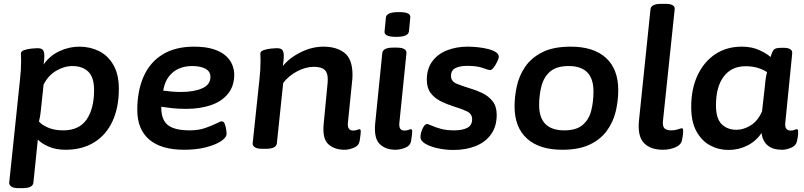

<svg xmlns="http://www.w3.org/2000/svg" viewBox="-20 -773 4189 1000"><path d="M78 207Q50 207 38.5 198.5Q27 190 28 178L84 -357Q87 -384 88.5 -407.5Q90 -431 90 -456Q90 -467 89.5 -476Q89 -485 89 -495Q89 -506 106.5 -512Q124 -518 144.5 -520Q165 -522 175 -522Q197 -522 204 -512Q211 -502 211 -483Q211 -462 207 -437Q238 -482 288.5 -506Q339 -530 394 -530Q449 -530 495.5 -507Q542 -484 570.5 -435Q599 -386 599 -310Q599 -212 565.5 -140.5Q532 -69 469.5 -31Q407 7 322 7Q272 7 234.5 -9Q197 -25 177 -46L154 178Q151 207 98 207ZM309 -94Q392 -94 431 -150.5Q470 -207 470 -304Q470 -371 439.5 -400Q409 -429 357 -429Q314 -429 272 -404Q230 -379 207 -332L193 -200Q190 -167 183 -140Q197 -123 230 -108.5Q263 -94 309 -94Z M939 7Q820 7 757.5 -46Q695 -99 695 -200Q695 -300 728 -374.5Q761 -449 827 -489.5Q893 -530 991 -530Q1052 -530 1093 -516.5Q1134 -503 1157.5 -481Q1181 -459 1190.5 -433.5Q1200 -408 1200 -385Q1200 -324 1167 -284Q1134 -244 1077.5 -225Q1021 -206 951 -206Q909 -206 877 -209.5Q845 -213 820 -217V-212Q820 -149 854.5 -121.5Q889 -94 969 -94Q1013 -94 1048 -106Q1083 -118 1105.5 -129.5Q1128 -141 1135 -141Q1145 -141 1150 -129Q1155 -117 1157.5 -101.5Q1160 -86 1160 -76Q1160 -57 1131.5 -38Q1103 -19 1053.5 -6Q1004 7 939 7ZM922 -294Q990 -294 1033 -313Q1076 -332 1076 -372Q1076 -401 1050 -415Q1024 -429 982 -429Q919 -429 879.5 -395.5Q840 -362 830 -301Q850 -298 874.5 -296Q899 -294 922 -294Z M1775 7Q1721 7 1689.5 -22.5Q1658 -52 1666 -130L1685 -327Q1686 -336 1686.5 -343.5Q1687 -351 1687 -362Q1687 -395 1670 -410Q1653 -425 1615 -425Q1572 -425 1527.5 -401.5Q1483 -378 1455 -341L1422 -27Q1419 2 1366 2H1346Q1318 2 1306.5 -6.5Q1295 -15 1296 -27L1331 -357Q1334 -384 1335.5 -407.5Q1337 -431 1337 -456Q1337 -467 1336.5 -476Q1336 -485 1336 -495Q1336 -506 1353.5 -512Q1371 -518 1391.5 -520Q1412 -522 1422 -522Q1444 -522 1451 -512Q1458 -502 1458 -483Q1458 -458 1453 -429Q1488 -472 1546.5 -501Q1605 -530 1665 -530Q1733 -530 1774.5 -497.5Q1816 -465 1816 -382Q1816 -371 1815 -361Q1814 -351 1813 -341L1792 -133Q1788 -93 1820 -93Q1832 -93 1840 -96.5Q1848 -100 1852 -100Q1859 -100 1859 -89Q1859 -86 1858 -73.5Q1857 -61 1853 -38Q1848 -13 1822 -3Q1796 7 1775 7Z M2040 7Q1989 7 1958 -22.5Q1927 -52 1934 -129L1971 -496Q1974 -525 2027 -525H2047Q2074 -525 2086 -517Q2098 -509 2097 -497L2060 -133Q2058 -111 2065 -102Q2072 -93 2087 -93Q2099 -93 2107.5 -96.5Q2116 -100 2119 -100Q2127 -100 2127 -89Q2127 -86 2126 -73.5Q2125 -61 2121 -38Q2116 -13 2089.5 -3Q2063 7 2040 7ZM2044 -581Q2010 -581 1995.5 -588.5Q1981 -596 1983 -610L1990 -682Q1991 -695 2007 -702.5Q2023 -710 2057 -710Q2091 -710 2104.5 -703Q2118 -696 2117 -682L2110 -610Q2107 -581 2044 -581Z M2342 8Q2301 8 2261 -0.5Q2221 -9 2195 -24.5Q2169 -40 2170 -60Q2171 -84 2182 -105.5Q2193 -127 2203 -127Q2211 -127 2229 -118.5Q2247 -110 2276.5 -102Q2306 -94 2346 -94Q2388 -94 2413.5 -107Q2439 -120 2439 -152Q2439 -181 2410 -194Q2381 -207 2342 -219Q2307 -230 2275 -246Q2243 -262 2223 -288.5Q2203 -315 2203 -358Q2203 -415 2231.5 -453.5Q2260 -492 2308.5 -511Q2357 -530 2416 -530Q2441 -530 2469.5 -527Q2498 -524 2523 -517.5Q2548 -511 2563 -501Q2578 -491 2578 -476Q2577 -467 2569 -450.5Q2561 -434 2551 -421Q2541 -408 2533 -408Q2524 -408 2494.5 -419Q2465 -430 2412 -430Q2376 -430 2352.5 -418.5Q2329 -407 2329 -378Q2329 -349 2358.5 -337Q2388 -325 2427 -313Q2459 -304 2491.5 -288.5Q2524 -273 2545.5 -246Q2567 -219 2567 -175Q2567 -115 2538 -74Q2509 -33 2458 -12.5Q2407 8 2342 8Z M2909 7Q2789 7 2724.5 -51.5Q2660 -110 2660 -219Q2660 -269 2671.5 -323Q2683 -377 2714.5 -424Q2746 -471 2803.5 -500.5Q2861 -530 2953 -530Q3072 -530 3136 -471.5Q3200 -413 3200 -304Q3200 -246 3186.5 -191Q3173 -136 3140 -91Q3107 -46 3050.5 -19.5Q2994 7 2909 7ZM2919 -94Q2982 -94 3015 -122.5Q3048 -151 3059.5 -197.5Q3071 -244 3071 -297Q3071 -429 2942 -429Q2878 -429 2845 -400Q2812 -371 2800 -324.5Q2788 -278 2788 -226Q2788 -94 2919 -94Z M3434 7Q3367 7 3333.5 -28.5Q3300 -64 3308 -145L3368 -725Q3371 -753 3424 -753H3444Q3497 -753 3494 -725L3433 -144Q3430 -116 3440.5 -105Q3451 -94 3476 -94Q3495 -94 3511 -99.5Q3527 -105 3531 -105Q3538 -105 3538 -94Q3538 -91 3537.5 -78Q3537 -65 3532 -43Q3527 -18 3497 -5.5Q3467 7 3434 7Z M3774 8Q3723 8 3679 -15.5Q3635 -39 3607.5 -88.5Q3580 -138 3580 -216Q3580 -310 3613 -380.5Q3646 -451 3705 -490.5Q3764 -530 3844 -530Q3897 -530 3937 -511Q3977 -492 3993 -476Q4002 -505 4010.5 -514.5Q4019 -524 4051 -524H4061Q4109 -524 4106 -494L4070 -133Q4066 -93 4098 -93Q4110 -93 4118 -96.5Q4126 -100 4130 -100Q4137 -100 4137 -89Q4137 -86 4136.5 -73.5Q4136 -61 4131 -38Q4126 -14 4100.5 -3.5Q4075 7 4053 7Q3959 7 3946 -80Q3918 -38 3872.5 -15Q3827 8 3774 8ZM3816 -97Q3853 -97 3890 -120Q3927 -143 3949 -193L3964 -326Q3966 -351 3968.5 -366.5Q3971 -382 3975 -397Q3961 -408 3931.5 -418Q3902 -428 3863 -428Q3790 -428 3749.5 -374.5Q3709 -321 3709 -224Q3709 -156 3738.5 -126.5Q3768 -97 3816 -97Z"/></svg>

Font: Asap Semi Expanded Semi Expanded SemiBold
Style: Italic
Weight: 600
Width: 6
Italic angle: -6°
Designer: Pablo Cosgaya
Foundry: Omnibus-Type
Version: Version 3.001; ttfautohint (v1.8.4.7-5d5b)